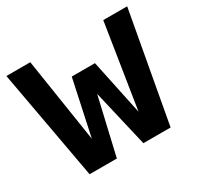

<svg xmlns="http://www.w3.org/2000/svg" viewBox="-124 -688 849 829"><g transform="rotate(-30 301.0 -273.5)"><path d="M99.1 0H234.9L300.8 -284.2L367.2 0H502.9L602.1 -546.9H482.9L417 -127.9L358.9 -403.8H243.2L184.1 -127.9L119.1 -546.9H0Z"/></g></svg>

Font: Hack
Style: Bold
Weight: 700
Monospace: yes
Designer: Christopher Simpkins
Foundry: Christopher Simpkins
Version: Version 2.010